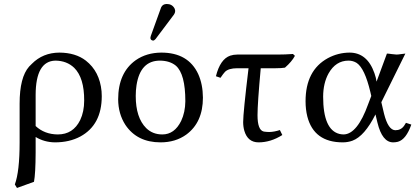

<svg xmlns="http://www.w3.org/2000/svg" viewBox="-20 -702 2081 960"><path d="M149.9 207 64.9 237.8 54.2 220.2Q78.1 155.8 78.1 9.8V-184.1Q78.1 -315.4 125.5 -369.1Q130.9 -375 139.2 -382.8Q194.3 -438.5 276.9 -439Q357.9 -438.5 409.2 -398.9Q478.5 -344.7 487.8 -245.6Q488.8 -232.9 488.8 -221.2Q488.8 -77.6 381.8 -19.5Q327.1 9.8 254.9 9.8Q201.7 9.3 158.2 -17.1V61Q157.7 167 149.9 207ZM400.9 -199.2Q401.4 -313 351.1 -362.8Q314 -398.4 256.8 -398.9Q158.7 -396.5 158.2 -228V-71.8Q202.6 -30.3 269 -29.8Q345.7 -29.8 380.9 -101.6Q400.9 -143.6 400.9 -199.2Z M813.5 -682.1Q840.3 -682.1 852.5 -660.2Q855.5 -653.3 856 -647Q855.5 -636.7 849.6 -628.9L757.8 -506.8Q751.5 -499.5 745.6 -499Q732.9 -500.5 731.9 -512.2Q732.4 -516.6 733.9 -522L785.6 -665Q793 -681.6 813.5 -682.1ZM570.8 -205.1Q570.8 -338.9 659.2 -401.4Q712.9 -438.5 786.6 -439Q921.4 -439 971.2 -331.5Q994.1 -280.8 994.6 -213.9Q994.6 -89.8 911.1 -28.8Q857.4 9.8 782.7 9.8Q665.5 9.8 606.9 -77.6Q571.3 -132.8 570.8 -205.1ZM779.8 -398.9Q681.6 -398.9 662.6 -275.9Q658.7 -250 658.7 -222.2Q658.7 -113.8 710.9 -61.5Q743.2 -29.8 791.5 -29.8Q852.5 -29.8 885.7 -97.2Q906.2 -140.6 906.7 -195.8Q906.7 -332 859.4 -373.5Q829.1 -398.4 779.8 -398.9Z M1283.7 -360.8Q1267.6 -184.6 1267.6 -126Q1267.6 -51.8 1298.3 -44.4Q1300.3 -43.9 1300.8 -43.9Q1314.9 -42 1326.2 -42Q1351.6 -42.5 1379.4 -51.8L1391.6 -26.9Q1333.5 9.8 1272.9 9.8Q1218.8 9.8 1201.7 -47.9Q1195.8 -68.4 1195.8 -91.8Q1195.8 -137.7 1222.7 -360.8H1166.5Q1123 -360.8 1105 -342.8Q1096.2 -333.5 1082.5 -313L1059.6 -320.8Q1081.1 -406.7 1131.3 -423.8Q1147.9 -429.2 1166.5 -429.2H1367.2Q1406.2 -429.2 1444.8 -432.1L1454.6 -422.9Q1439 -393.6 1404.8 -363.8Q1388.7 -360.8 1357.9 -360.8Z M1886.7 -190.9 1900.4 -132.8Q1920.9 -51.8 1956.5 -50.8Q1984.9 -50.8 2000.5 -73.2Q2004.9 -80.1 2009.8 -87.9L2036.6 -79.1Q2010.7 -4.9 1969.7 6.8Q1958 9.8 1945.8 9.8Q1891.1 9.8 1867.2 -88.9Q1866.7 -90.3 1866.7 -90.8L1857.4 -129.9Q1802.7 -21 1742.2 1.5Q1719.2 9.8 1693.8 9.8Q1549.8 9.8 1516.6 -119.6Q1507.8 -154.8 1507.8 -195.8Q1507.8 -350.1 1619.1 -411.1Q1669.9 -438.5 1727.5 -439Q1815.9 -439 1852.1 -336.4Q1860.4 -313 1862.8 -293.9L1914.6 -434.1Q1921.9 -434.1 1938.5 -431.6Q1955.1 -429.2 1962.4 -429.2Q1970.2 -429.2 1986.3 -431.6Q2001 -434.1 2006.8 -434.1ZM1836.4 -222.2 1831.5 -243.2Q1803.7 -359.9 1763.7 -387.2Q1745.1 -398.9 1722.7 -398.9Q1658.7 -398.9 1622.6 -334.5Q1596.2 -286.6 1595.7 -219.2Q1595.7 -52.2 1677.7 -32.2Q1688.5 -29.8 1698.7 -29.8Q1767.1 -31.7 1820.8 -181.2Z"/></svg>

Font: Linux Biolinum Capitals O
Style: Small Caps
Weight: 400
Designer: Philipp H. Poll
Foundry: Philipp H. Poll
Version: Version 1.0.4